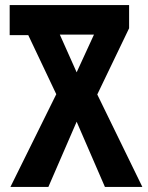

<svg xmlns="http://www.w3.org/2000/svg" viewBox="-20 -734 583 754"><path d="M21 0H170L281 -256L392 0H539L362 -363L487 -623V-714H18V-596H91L201 -364ZM281 -450 215 -598H349Z"/></svg>

Font: Noto Sans Georgian ExtraCondensed Bold
Style: Regular
Weight: 700
Width: 2
Designer: Monotype Design Team, Akaki Razmadze
Foundry: Google LLC
Version: Version 2.005